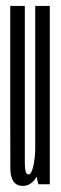

<svg xmlns="http://www.w3.org/2000/svg" viewBox="-20 -620 206 646"><path d="M109 0H147.5V-600H98.5V-45.5ZM63.5 -600H14.5V-206.5Q14.5 -113.5 14.8 -54Q15 5.5 57 5.5Q87 5.5 105 -29Q123 -63.5 123 -106.5L98.5 -120.5Q98.5 -90.5 92.2 -61.8Q86 -33 75.5 -33Q63.5 -33 63.5 -72.5Q63.5 -112 63.5 -203Z"/></svg>

Font: Anybody UltraCondensed Light
Style: Regular
Weight: 300
Width: 1
Version: Version 1.113;gftools[0.9.25]